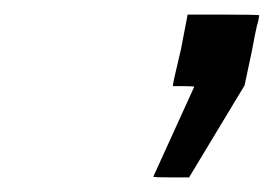

<svg xmlns="http://www.w3.org/2000/svg" viewBox="-20 -714 375 263"><path d="M228 -647 237 -694H286Q335 -694 335 -693L334 -686Q332 -680 329.5 -667.5Q327 -655 325 -644L315 -597L239 -471H214Q190 -471 190 -472L246 -595Q246 -596 231 -596H217V-598Q217 -601 228 -647Z"/></svg>

Font: MathJax_SansSerif
Style: Italic
Weight: 400
Version: Version 1.1